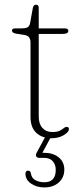

<svg xmlns="http://www.w3.org/2000/svg" viewBox="-20 -584 355 818"><path d="M83.5 -435 49.5 -440.5Q31 -443.5 31 -454Q31 -463 44 -463H73Q88.5 -463 97 -467.5Q105.5 -472 108 -484.5L119.5 -548Q122 -564 133.5 -564Q145 -564 145 -551V-463H256Q271 -463 271 -452.5Q271 -439.5 247.5 -439.5H145V-87.5Q145 -56 160.8 -38.8Q176.5 -21.5 203 -21.5Q223.5 -21.5 234.5 -27Q245.5 -32.5 251.5 -38Q257.5 -43.5 263.5 -43.5Q276 -43.5 273 -30Q271 -19.5 249.8 -7.2Q228.5 5 198.5 5Q160 5 135 -17.8Q110 -40.5 110 -86V-403Q110 -416 104.2 -424.5Q98.5 -433 83.5 -435ZM176 -7H200.5L160.5 67H168Q206.5 67 230.2 86.5Q254 106 254 138.5Q254 172.5 230.2 193.5Q206.5 214.5 169 214.5Q136.5 214.5 112.8 198.5Q89 182.5 88.5 157Q88.5 143.5 99 143Q110 143 111.5 154.5Q114.5 175.5 131.5 184Q148.5 192.5 168.5 192.5Q217.5 192.5 217.5 140Q217.5 117 204.8 102.8Q192 88.5 167 88.5H147Q137 88.5 134.2 81.8Q131.5 75 136 67Z"/></svg>

Font: Fraunces 9pt Soft Thin
Style: Regular
Weight: 100
Version: Version 1.000;[b76b70a41]